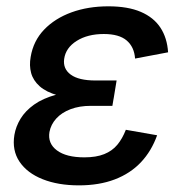

<svg xmlns="http://www.w3.org/2000/svg" viewBox="-20 -568 574 599"><path d="M226.1 10.3Q161.1 10.3 112.8 -9Q64.5 -28.3 40.8 -63.7Q17.1 -99.1 24.9 -147Q29.3 -173.3 44.2 -197.8Q59.1 -222.2 86.4 -241.7Q113.8 -261.2 155.8 -272.7Q197.8 -284.2 256.3 -284.2H338.4L330.6 -237.8H263.7Q227.5 -237.8 200 -227.3Q172.4 -216.8 155.5 -198.2Q138.7 -179.7 134.3 -156.2Q128.4 -120.6 157.5 -98.9Q186.5 -77.1 243.2 -77.1Q280.3 -77.1 305.2 -87.2Q330.1 -97.2 345.9 -116.2Q361.8 -135.3 372.6 -163.1L470.2 -146Q452.6 -96.7 419.7 -61.8Q386.7 -26.9 338.1 -8.3Q289.6 10.3 226.1 10.3ZM253.9 -260.3Q197.3 -260.3 160.6 -270.5Q124 -280.8 103.8 -298.8Q83.5 -316.9 77.1 -340.3Q70.8 -363.8 75.7 -390.6Q84 -440.4 117.7 -475.6Q151.4 -510.7 203.1 -529.5Q254.9 -548.3 317.9 -548.3Q378.9 -548.3 419.2 -531Q459.5 -513.7 480.5 -481.7Q501.5 -449.7 504.4 -404.8L401.4 -385.3Q398.9 -421.4 375.2 -441.7Q351.6 -461.9 303.7 -461.9Q253.4 -461.9 219.2 -440.4Q185.1 -418.9 180.2 -384.3Q175.8 -353.5 200.7 -335.2Q225.6 -316.9 277.8 -316.9H343.8L334.5 -260.3Z"/></svg>

Font: Inter 17pt Medium
Style: Italic
Weight: 500
Italic angle: -9.3988°
Version: Version 4.001;git-66647c0bb